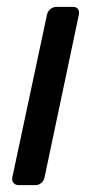

<svg xmlns="http://www.w3.org/2000/svg" viewBox="-20 -540 283 560"><path d="M16 -23 117 -497Q119 -507 127 -513.5Q135 -520 145 -520H193Q203 -520 207.5 -513.5Q212 -507 210 -497L110 -23Q108 -13 100.5 -6.5Q93 0 83 0H35Q25 0 19.5 -6.5Q14 -13 16 -23Z"/></svg>

Font: SVN-Rubik
Style: Italic
Weight: 400
Italic angle: -12°
Designer: Hubert and Fischer
Foundry: Hubert & Fischer
Version: Version 2.101; ttfautohint (v1.8.3)